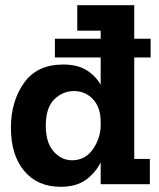

<svg xmlns="http://www.w3.org/2000/svg" viewBox="-20 -708 611 738"><path d="M556 0H367V-84Q348 -45 311 -17.5Q274 10 213 10Q124 10 73 -51Q22 -112 22 -217Q22 -318 72 -389Q122 -460 223 -460Q278 -460 313 -438Q348 -416 367 -382V-487H191V-559H367V-590H277V-688H496V-559H559V-487H496V-97H556ZM367 -228V-239Q367 -295 337.5 -326.5Q308 -358 264 -358Q221 -358 188.5 -326Q156 -294 156 -225Q156 -160 186 -126Q216 -92 257 -92Q308 -92 337.5 -135Q367 -178 367 -228Z"/></svg>

Font: Zilla Slab Bold
Style: Bold
Weight: 700
Designer: Typotheque.com
Foundry: Typotheque type foundry
Version: Version 1.1; 2017; ttfautohint (v1.6)